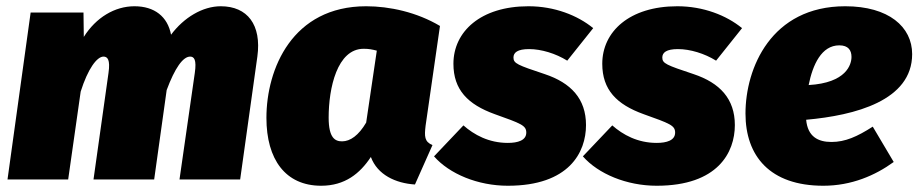

<svg xmlns="http://www.w3.org/2000/svg" viewBox="-20 -574 2937 614"><path d="M686 -554C628 -554 568 -518 527 -463C516 -521 474 -554 410 -554C347 -554 287 -518 248 -456L247 -534H78L4 0H198L238 -281C261 -354 290 -393 311 -393C324 -393 333 -383 327 -341L279 0H473L513 -286C539 -356 565 -393 588 -393C601 -393 609 -383 603 -341L554 0H748L803 -393C817 -495 771 -554 686 -554Z M1151 -554C915 -554 832 -354 832 -197C832 -64 893 20 1007 20C1083 20 1131 -19 1166 -72C1187 -15 1245 12 1307 16L1363 -110C1337 -121 1337 -138 1341 -172L1387 -491C1313 -535 1226 -554 1151 -554ZM1143 -418C1159 -418 1170 -416 1185 -412L1151 -182C1127 -141 1100 -122 1074 -122C1052 -122 1031 -132 1031 -198C1031 -292 1058 -418 1143 -418Z M1670 -554C1517 -554 1430 -473 1430 -370C1430 -287 1476 -240 1562 -209C1646 -179 1663 -173 1663 -150C1663 -125 1636 -117 1604 -117C1543 -117 1496 -143 1462 -173L1368 -74C1417 -18 1508 20 1604 20C1800 20 1854 -87 1854 -174C1854 -258 1806 -309 1722 -337C1635 -366 1622 -371 1622 -390C1622 -406 1635 -417 1672 -417C1711 -417 1757 -403 1794 -380L1877 -484C1827 -525 1753 -554 1670 -554Z M2146 -554C1993 -554 1906 -473 1906 -370C1906 -287 1952 -240 2038 -209C2122 -179 2139 -173 2139 -150C2139 -125 2112 -117 2080 -117C2019 -117 1972 -143 1938 -173L1844 -74C1893 -18 1984 20 2080 20C2276 20 2330 -87 2330 -174C2330 -258 2282 -309 2198 -337C2111 -366 2098 -371 2098 -390C2098 -406 2111 -417 2148 -417C2187 -417 2233 -403 2270 -380L2353 -484C2303 -525 2229 -554 2146 -554Z M2897 -401C2897 -488 2822 -554 2683 -554C2446 -554 2364 -356 2364 -211C2364 -75 2442 20 2613 20C2703 20 2779 -13 2838 -56L2771 -169C2721 -137 2683 -120 2639 -120C2596 -120 2563 -137 2558 -191C2714 -205 2897 -252 2897 -401ZM2566 -302C2579 -367 2607 -429 2664 -429C2693 -429 2703 -413 2703 -392C2703 -368 2687 -309 2566 -302Z"/></svg>

Font: Fira Sans Heavy
Style: Italic
Weight: 900
Italic angle: -8°
Designer: bBox Type GmbH & Carrois Corporate GbR & Edenspiekermann AG
Foundry: bBox Type GmbH & Carrois Corporate GbR & Edenspiekermann AG
Version: Version 4.301;PS 004.301;hotconv 1.0.88;makeotf.lib2.5.64775